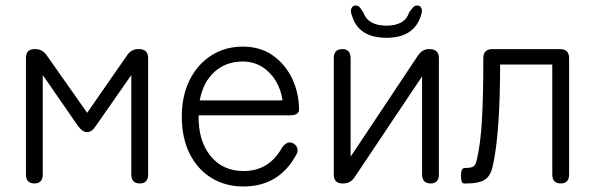

<svg xmlns="http://www.w3.org/2000/svg" viewBox="-20 -665 2158 696"><path d="M105 0Q74 0 74 -33V-454Q74 -487 105 -487H109Q133 -487 149 -465L296 -256L441 -465Q456 -487 481 -487H484Q517 -487 517 -454V-33Q517 0 487 0Q456 0 456 -33V-393L327 -208Q313 -186 296 -186Q279 -186 263 -208L135 -393V-33Q135 0 105 0Z M862 11Q797 11 746.5 -20Q696 -51 667.5 -108Q639 -165 639 -242Q639 -318 667.5 -375Q696 -432 746 -464Q796 -496 860 -496Q925 -496 970.5 -463Q1016 -430 1040 -378Q1064 -326 1064 -268Q1064 -247 1031 -247H700Q698 -156 742.5 -100.5Q787 -45 863 -45Q956 -45 1003 -131Q1023 -157 1044 -145Q1070 -127 1051 -99Q989 11 862 11ZM704 -301H1004Q999 -340 979.5 -372Q960 -404 929.5 -423Q899 -442 860 -442Q799 -442 757.5 -404.5Q716 -367 704 -301Z M1221 0Q1190 0 1190 -33V-454Q1190 -487 1221 -487Q1251 -487 1251 -454V-97L1496 -465Q1511 -487 1536 -487H1538Q1571 -487 1571 -454V-33Q1571 0 1541 0Q1510 0 1510 -33V-388L1265 -22Q1250 0 1225 0ZM1381 -528Q1280 -528 1256 -608Q1249 -625 1254 -635Q1259 -645 1268 -645Q1279 -645 1284.5 -638Q1290 -631 1297 -620Q1314 -572 1381 -572Q1413 -572 1434 -583.5Q1455 -595 1463 -620Q1471 -631 1477 -638Q1483 -645 1493 -645Q1503 -645 1507.5 -635.5Q1512 -626 1506 -609Q1481 -528 1381 -528Z M1662 0Q1651 0 1651 -29Q1651 -56 1665 -56Q1688 -56 1696 -61.5Q1704 -67 1708 -84Q1722 -142 1727 -229Q1732 -316 1732 -431V-454Q1732 -487 1765 -487H2010Q2043 -487 2043 -454V-33Q2043 0 2013 0Q1982 0 1982 -33V-431H1793Q1793 -312 1786.5 -218Q1780 -124 1766 -62Q1758 -26 1736.5 -13Q1715 0 1673 0Z"/></svg>

Font: Shin Retro Maru Gothic Regular
Style: Regular
Weight: 400
Designer: Iose
Foundry: Typographish
Version: Version 1.002